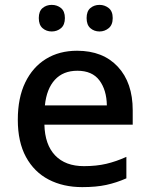

<svg xmlns="http://www.w3.org/2000/svg" viewBox="-20 -757 614 787"><path d="M296 -549Q402 -549 463 -483.5Q524 -418 524 -305V-246H162Q164 -164 206 -120Q248 -76 324 -76Q375 -76 415.5 -85.5Q456 -95 498 -114V-26Q457 -8 415.5 1Q374 10 317 10Q239 10 179.5 -21Q120 -52 86.5 -113.5Q53 -175 53 -266Q53 -356 83.5 -419Q114 -482 168.5 -515.5Q223 -549 296 -549ZM297 -467Q239 -467 205 -430Q171 -393 164 -325H418Q417 -388 387.5 -427.5Q358 -467 297 -467ZM139 -683Q139 -711 154.5 -724Q170 -737 192 -737Q214 -737 230 -724Q246 -711 246 -683Q246 -655 230 -641.5Q214 -628 192 -628Q170 -628 154.5 -641.5Q139 -655 139 -683ZM335 -683Q335 -711 350.5 -724Q366 -737 388 -737Q409 -737 425.5 -724Q442 -711 442 -683Q442 -655 425.5 -641.5Q409 -628 388 -628Q366 -628 350.5 -641.5Q335 -655 335 -683Z"/></svg>

Font: Noto Sans Lao Looped Medium
Style: Regular
Weight: 500
Designer: Mark Frömberg, Ben Mitchell
Foundry: The Fontpad Ltd
Version: Version 1.002; ttfautohint (v1.8.4.7-5d5b)